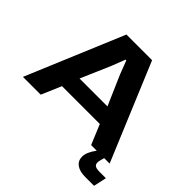

<svg xmlns="http://www.w3.org/2000/svg" viewBox="-224 -948 1357 1357"><g transform="rotate(45 454.5 -270.0)"><path d="M-5.9 0 299.8 -729H556.2L860.8 0H806.2L797.9 30.8Q789.1 63 800.8 77.4Q812.5 91.8 850.1 91.8H915L894 189H806.2Q750 189 719 166.3Q688 143.6 688 102.1Q688 59.1 731.9 0H675.8L613.8 -148.9H235.8L171.9 0ZM285.2 -274.9H564L467.8 -496.1L428.2 -599.1H420.9L380.9 -496.1Z"/></g></svg>

Font: Hubot Sans Expanded
Style: Bold
Weight: 700
Width: 7
Designer: Deni Anggara
Foundry: GitHub
Version: Version 1.001;gftools[0.9.31]